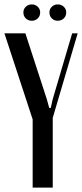

<svg xmlns="http://www.w3.org/2000/svg" viewBox="-23 -850 372 870"><path d="M189 -401 200 -361H207L216 -401L304 -699H329L216 -316V0H125V-309L-3 -699H92ZM83 -794Q83 -809 94 -819.5Q105 -830 121 -830Q137 -830 148 -819.5Q159 -809 159 -794Q159 -777 148 -766.5Q137 -756 121 -756Q105 -756 94 -766.5Q83 -777 83 -794ZM201 -794Q201 -809 212 -819.5Q223 -830 238 -830Q255 -830 266 -819.5Q277 -809 277 -794Q277 -777 266 -766.5Q255 -756 238 -756Q223 -756 212 -766.5Q201 -777 201 -794Z"/></svg>

Font: Moniqa SemBd Heading
Style: Regular
Weight: 600
Designer: Rajesh Rajput
Foundry: Rajesh Rajput
Version: Version 1.000